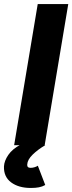

<svg xmlns="http://www.w3.org/2000/svg" viewBox="-41 -720 359 952"><path d="M146.1 -700H297.5L180.5 0H29.1ZM-21.3 104.8Q-19.9 77.6 0.3 48Q20.6 18.4 62.3 -3.6L183.4 0Q147.3 21 121.3 46.2Q95.4 71.3 94 95.5Q92.6 112.2 110.6 112.2Q121.3 112.2 131.2 108.9Q141.1 105.7 146.6 101.7L183.3 197.3Q168.6 205.6 151.8 208.8Q135 212 111.9 212Q51.3 212 14 184.2Q-23.3 156.3 -21.3 104.8Z"/></svg>

Font: Oak Sans Light Italic
Style: Regular
Weight: 400
Italic angle: -9.5°
Foundry: Erik Kennedy, Walven
Version: Version 1.000;Glyphs 3.1.2 (3151)